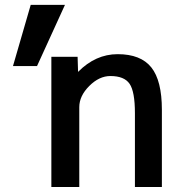

<svg xmlns="http://www.w3.org/2000/svg" viewBox="-20 -751 734 772"><path d="M103.5 -731.4H241.2L128.9 -485.4H32.2ZM293.9 -461.9Q364.3 -533.2 453.1 -533.2Q545.9 -533.2 588.4 -480Q630.9 -426.8 630.9 -309.6V1H522.5V-295.9Q522.5 -382.8 501 -414.1Q479.5 -445.3 423.8 -445.3Q378.9 -445.3 338.9 -405.3Q298.8 -365.2 298.8 -320.3V1H186.5V-522.5H292Z"/></svg>

Font: Gen Shin Gothic Medium
Style: Regular
Weight: 500
Designer: [Source Han Sans]
Ryoko NISHIZUKA  (kana & ideographs); Paul D. Hunt (Latin, Greek & Cyrillic); Wenlong ZHANG  (bopomofo
Version: Version 1.002.20150607